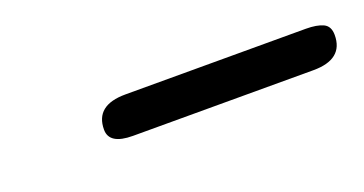

<svg xmlns="http://www.w3.org/2000/svg" viewBox="-22 -707 464 245"><g transform="rotate(-20 210.0 -584.5)"><path d="M102 -578Q102 -611 143 -611H388Q403 -611 411.5 -607Q420 -603 420 -591Q420 -558 379 -558H134Q102 -558 102 -578Z"/></g></svg>

Font: Kodchasan
Style: Italic
Weight: 400
Italic angle: -10°
Version: Version 1.000; ttfautohint (v1.6)